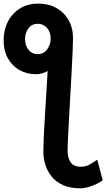

<svg xmlns="http://www.w3.org/2000/svg" viewBox="-30 -811 587 1061"><path d="M233.4 -418.5Q219.7 -410.6 202.9 -405.8Q186 -400.9 168.9 -400.9Q119.6 -400.9 79.1 -423.1Q38.6 -445.3 14.4 -487.3Q-9.8 -529.3 -9.8 -589.4Q-9.8 -646.5 13.9 -692.1Q37.6 -737.8 80.6 -764.4Q123.5 -791 181.2 -791Q237.8 -791 281 -767.1Q324.2 -743.2 348.9 -700Q373.5 -656.7 373.5 -599.6Q373.5 -575.2 371.3 -525.6Q369.1 -476.1 365.7 -412.4Q362.3 -348.6 358.4 -280.8Q354.5 -212.9 351.1 -151.4Q347.7 -89.8 345.5 -44.2Q343.3 1.5 343.3 19.5Q343.3 60.1 359.9 85.2Q376.5 110.4 416.5 110.4Q444.3 110.4 467.5 96.9Q490.7 83.5 507.3 71.3L537.6 185.1Q526.9 193.8 506.3 204.1Q485.8 214.4 461.2 221.9Q436.5 229.5 412.6 229.5Q356 229.5 317.1 211.4Q278.3 193.4 254.6 163.6Q231 133.8 220.2 97.9Q209.5 62 209.5 26.9Q209.5 -0.5 211.7 -50.3Q213.9 -100.1 217.8 -162.8Q221.7 -225.6 225.8 -292Q230 -358.4 233.4 -418.5ZM178.7 -511.7Q210.9 -511.7 230.5 -538.1Q250 -564.5 250 -595.7Q250 -634.8 229.2 -657.2Q208.5 -679.7 178.7 -679.7Q146.5 -679.7 127.4 -654.8Q108.4 -629.9 108.4 -595.7Q108.4 -559.1 127.9 -535.4Q147.5 -511.7 178.7 -511.7Z"/></svg>

Font: Andika
Style: Bold
Weight: 700
Designer: Victor Gaultney, Annie Olsen, Julie Remington, Don Collingsworth, Eric Hays, Becca Hirsbrunner
Foundry: SIL International
Version: Version 6.101